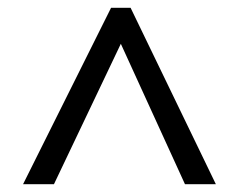

<svg xmlns="http://www.w3.org/2000/svg" viewBox="-20 -739 612 491"><path d="M39 -268 264 -719H314L532 -268H453L289 -627L118 -268Z"/></svg>

Font: mlyalm115
Style: Regular
Weight: 400
Designer: Jelle Bosma - Monotype Design Team
Foundry: Monotype Imaging Inc.
Version: Version 2.103